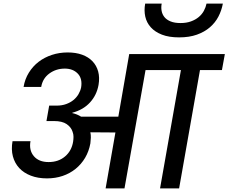

<svg xmlns="http://www.w3.org/2000/svg" viewBox="-20 -1038 1259 1058"><path d="M292 -456Q321 -456 344.5 -464.5Q368 -473 385 -487Q402 -501 412.5 -519Q423 -537 427 -556Q435 -605 408.5 -632.5Q382 -660 337 -660Q289 -660 252 -633Q215 -606 207 -559H110Q117 -602 139 -637.5Q161 -673 193 -697.5Q225 -722 266 -735.5Q307 -749 353 -749Q398 -749 432.5 -736.5Q467 -724 489.5 -700.5Q512 -677 521 -644Q530 -611 523 -570Q513 -514 476 -473.5Q439 -433 379 -417L378 -415Q405 -409 427 -395H632L692 -740H1219L1203 -652H1082L967 0H862L977 -652H782L666 0H562L616 -308L478 -309Q481 -294 480.5 -279Q480 -264 478 -248Q470 -204 449 -168.5Q428 -133 396.5 -107.5Q365 -82 325 -68.5Q285 -55 239 -55Q189 -55 150 -70Q111 -85 86 -112Q61 -139 51 -176.5Q41 -214 49 -260H148Q139 -210 166.5 -177.5Q194 -145 248 -145Q302 -145 338.5 -176Q375 -207 383 -258Q385 -271 385 -284Q385 -297 381 -309H380V-312Q372 -337 347.5 -354Q323 -371 277 -371H236L251 -456ZM967 -832Q911 -832 872.5 -847Q834 -862 811 -887.5Q788 -913 780.5 -946.5Q773 -980 780 -1018H871Q867 -998 870.5 -978.5Q874 -959 886 -944Q898 -929 920 -920Q942 -911 975 -911Q1007 -911 1032 -920Q1057 -929 1075 -944Q1093 -959 1103.5 -978.5Q1114 -998 1118 -1018H1208Q1201 -980 1183.5 -946.5Q1166 -913 1136.5 -887.5Q1107 -862 1065 -847Q1023 -832 967 -832Z"/></svg>

Font: SVN-Poppins Medium
Style: Italic
Weight: 500
Italic angle: -10°
Designer: Ninad Kale (Devanagari), Jonny Pinhorn (Latin)
Foundry: Indian Type Foundry
Version: Version 3.002 2017; ttfautohint (v1.8.3)